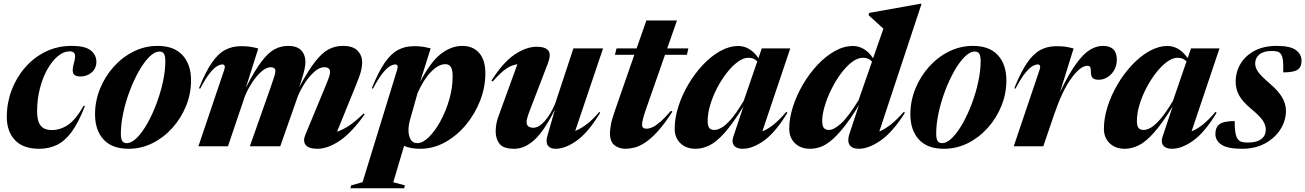

<svg xmlns="http://www.w3.org/2000/svg" viewBox="-20 -765 6826 1004"><path d="M344 -496.5Q313 -496.5 283 -471.8Q253 -447 228.2 -403.5Q203.5 -360 188.8 -303.2Q174 -246.5 174 -182.5Q174 -131.5 192.5 -108.2Q211 -85 251.5 -85Q296 -85 336 -112.2Q376 -139.5 417.5 -212L424.5 -211.5Q391 -124.5 354.8 -75.5Q318.5 -26.5 276.8 -6.8Q235 13 185 13Q100.5 13 58 -32.5Q15.5 -78 15.5 -154Q15.5 -225.5 40.2 -292Q65 -358.5 110.5 -411.2Q156 -464 218 -494.5Q280 -525 354.5 -525Q425.5 -525 454.8 -501.2Q484 -477.5 484 -441.5Q484 -408 459.8 -386.5Q435.5 -365 399 -365Q372.5 -365 364 -380Q355.5 -395 366 -433Q376.5 -470.5 370.5 -483.5Q364.5 -496.5 344 -496.5Z M804 -525Q890 -525 934.5 -476.5Q979 -428 979 -344.5Q979 -275 953 -211Q927 -147 881.5 -96.2Q836 -45.5 777.2 -16.2Q718.5 13 652.5 13Q566 13 521.5 -35.5Q477 -84 477 -167.5Q477 -237 503 -301Q529 -365 574.5 -415.8Q620 -466.5 679 -495.8Q738 -525 804 -525ZM642.5 -16.5Q668 -16.5 696 -44.5Q724 -72.5 750.5 -119.5Q777 -166.5 798.2 -223Q819.5 -279.5 832 -337.5Q844.5 -395.5 844.5 -445.5Q844.5 -472.5 837.2 -484Q830 -495.5 814 -495.5Q788.5 -495.5 760.5 -467.5Q732.5 -439.5 706 -392.5Q679.5 -345.5 658.2 -289Q637 -232.5 624.5 -174.5Q612 -116.5 612 -66.5Q612 -39.5 619.2 -28Q626.5 -16.5 642.5 -16.5Z M1887 -167Q1817.5 -69.5 1755.2 -28.2Q1693 13 1640 13Q1594.5 13 1578.5 -7Q1562.5 -27 1577 -61L1677 -302Q1694.5 -344.5 1700.2 -361.2Q1706 -378 1706 -388.5Q1706 -413.5 1675.5 -413.5Q1650 -413.5 1623 -389.2Q1596 -365 1573.2 -329.5Q1550.5 -294 1537 -260.5L1445.5 0H1286.5L1397 -313.5Q1411 -353.5 1415.5 -369.2Q1420 -385 1420 -393.5Q1420 -413.5 1395 -413.5Q1373 -413.5 1347 -390.8Q1321 -368 1298 -332.8Q1275 -297.5 1260 -260L1172 0H1017.5L1152.5 -399.5Q1157 -412 1155 -420Q1153 -428 1143 -428Q1131 -428 1115 -418.8Q1099 -409.5 1077 -382.5Q1055 -355.5 1026.5 -301L1020.5 -304Q1054.5 -388.5 1087.2 -436.2Q1120 -484 1157 -503.8Q1194 -523.5 1240.5 -523.5Q1269 -523.5 1287.2 -520.8Q1305.5 -518 1330.5 -511.5L1265.5 -306Q1311.5 -396 1347.5 -443.2Q1383.5 -490.5 1416.5 -507.8Q1449.5 -525 1486.5 -525Q1533.5 -525 1555.2 -501.5Q1577 -478 1577 -441.5Q1577 -424.5 1572.5 -403Q1568 -381.5 1555 -341L1544 -308Q1591 -395.5 1627.8 -442.5Q1664.5 -489.5 1698.8 -507.2Q1733 -525 1773 -525Q1826 -525 1850 -499.8Q1874 -474.5 1874 -439Q1874 -420 1868.2 -395.5Q1862.5 -371 1841.5 -320L1742.5 -76.5Q1769 -84.5 1803 -106.2Q1837 -128 1881.5 -172Z M2097 204 2093.5 219.5H1812.5L1816 204.5L1876 187.5L2056.5 -399.5Q2065.5 -428 2047 -428Q2035 -428 2019 -418.8Q2003 -409.5 1981 -382.5Q1959 -355.5 1930 -301L1924.5 -304Q1958.5 -388.5 1991.2 -436.2Q2024 -484 2061 -503.8Q2098 -523.5 2144.5 -523.5Q2172 -523.5 2190 -520.8Q2208 -518 2232 -512L2176.5 -336Q2232 -442.5 2286.2 -483.8Q2340.5 -525 2397 -525Q2453 -525 2485.5 -488.2Q2518 -451.5 2518 -381.5Q2518 -308.5 2490.5 -238.2Q2463 -168 2415.5 -111.2Q2368 -54.5 2306.8 -20.8Q2245.5 13 2177.5 13Q2127 13 2093 -2L2036.5 188ZM2123 -134.5Q2116 -108.5 2116 -84Q2116 -56.5 2126.8 -36.5Q2137.5 -16.5 2162 -16.5Q2190.5 -16.5 2222.8 -48.2Q2255 -80 2283.2 -131.5Q2311.5 -183 2329.2 -244.5Q2347 -306 2347 -365.5Q2347 -400 2337.5 -414.8Q2328 -429.5 2308.5 -429.5Q2273.5 -429.5 2234.8 -390.2Q2196 -351 2163.5 -278.5Z M2842 -53 2882 -192.5Q2824 -77.5 2773.2 -32.2Q2722.5 13 2670 13Q2612.5 13 2592.2 -12.8Q2572 -38.5 2572 -77.5Q2572 -94.5 2575.2 -114.8Q2578.5 -135 2585 -152.5L2685.5 -429Q2656.5 -425.5 2627.2 -405.8Q2598 -386 2556 -338.5L2550 -343.5Q2610.5 -439 2671 -479.8Q2731.5 -520.5 2786.5 -520.5Q2832 -520.5 2847.5 -500.2Q2863 -480 2844.5 -432.5L2751 -189Q2733.5 -143.5 2733.5 -127.5Q2733.5 -97 2769.5 -97Q2797.5 -97 2828.5 -131.8Q2859.5 -166.5 2883.5 -224.5L2978.5 -512H3133.5L2988 -80.5Q3013 -90 3044.2 -112.5Q3075.5 -135 3113.5 -179.5L3118.5 -175.5Q3056.5 -73 2996.5 -30Q2936.5 13 2884.5 13Q2857 13 2845 -3.8Q2833 -20.5 2842 -53Z M3359.5 -198.5Q3345.5 -158.5 3341.5 -140.2Q3337.5 -122 3337.5 -112.5Q3337.5 -92 3361 -92Q3374 -92 3390.5 -99Q3407 -106 3430.8 -126.2Q3454.5 -146.5 3489 -186L3496 -181Q3454 -116 3418.5 -77.2Q3383 -38.5 3353 -19Q3323 0.5 3297.5 6.8Q3272 13 3250.5 13Q3218.5 13 3194 -5Q3169.5 -23 3169.5 -69Q3169.5 -84 3174.5 -113Q3179.5 -142 3198.5 -195L3297 -478.5H3195.5L3204 -512H3309L3360 -658H3520L3469 -512H3579.5L3572 -478.5H3457.5Z M3814.5 -49.5 3867.5 -208Q3811.5 -118 3768.8 -70.2Q3726 -22.5 3689.8 -4.8Q3653.5 13 3617 13Q3568 13 3538 -16Q3508 -45 3508 -91.5Q3508 -147 3527 -207Q3546 -267 3579.2 -323.5Q3612.5 -380 3655.2 -425.5Q3698 -471 3745.8 -497.8Q3793.5 -524.5 3841 -524.5Q3870 -524.5 3896.5 -509.2Q3923 -494 3946 -461L3963.5 -512H4112.5L3966.5 -78.5Q3992.5 -88 4023.2 -112Q4054 -136 4091.5 -180L4097.5 -175.5Q4035.5 -73 3975.5 -30Q3915.5 13 3863.5 13Q3831.5 13 3818.2 -4.2Q3805 -21.5 3814.5 -49.5ZM3680.5 -133Q3680.5 -106 3689 -95.8Q3697.5 -85.5 3716.5 -85.5Q3731.5 -85.5 3752.2 -96.8Q3773 -108 3801.8 -140.5Q3830.5 -173 3869 -237.5L3940 -444Q3922 -463 3894 -463Q3867 -463 3837.5 -441.2Q3808 -419.5 3780 -383.5Q3752 -347.5 3729.5 -304Q3707 -260.5 3693.8 -216Q3680.5 -171.5 3680.5 -133Z M4712 -175.5Q4649 -75 4586 -31Q4523 13 4470.5 13Q4436 13 4422.8 -7.2Q4409.5 -27.5 4421.5 -64L4471.5 -215Q4426 -141 4389.2 -95.8Q4352.5 -50.5 4322.5 -27Q4292.5 -3.5 4266.5 4.8Q4240.5 13 4216 13Q4167 13 4137 -16Q4107 -45 4107 -91.5Q4107 -145.5 4125.8 -205Q4144.5 -264.5 4177.5 -321.2Q4210.5 -378 4253.2 -424Q4296 -470 4344 -497.2Q4392 -524.5 4440.5 -524.5Q4469.5 -524.5 4496.2 -509.2Q4523 -494 4545.5 -460.5L4599.5 -615Q4586 -627.5 4564.8 -646.8Q4543.5 -666 4522 -685.5L4525 -697.5L4791 -745H4799L4578 -77.5Q4603.5 -87.5 4634.8 -111.2Q4666 -135 4706 -180ZM4279.5 -133Q4279.5 -106 4288.2 -95.8Q4297 -85.5 4315.5 -85.5Q4339.5 -85.5 4377 -118.5Q4414.5 -151.5 4469.5 -241L4540 -443Q4521.5 -463 4493 -463Q4464 -463 4434 -439.8Q4404 -416.5 4376.2 -378.8Q4348.5 -341 4326.8 -296.8Q4305 -252.5 4292.2 -209.2Q4279.5 -166 4279.5 -133Z M5067.5 -525Q5153.5 -525 5198 -476.5Q5242.5 -428 5242.5 -344.5Q5242.5 -275 5216.5 -211Q5190.5 -147 5145 -96.2Q5099.5 -45.5 5040.8 -16.2Q4982 13 4916 13Q4829.5 13 4785 -35.5Q4740.5 -84 4740.5 -167.5Q4740.5 -237 4766.5 -301Q4792.5 -365 4838 -415.8Q4883.5 -466.5 4942.5 -495.8Q5001.5 -525 5067.5 -525ZM4906 -16.5Q4931.5 -16.5 4959.5 -44.5Q4987.5 -72.5 5014 -119.5Q5040.5 -166.5 5061.8 -223Q5083 -279.5 5095.5 -337.5Q5108 -395.5 5108 -445.5Q5108 -472.5 5100.8 -484Q5093.5 -495.5 5077.5 -495.5Q5052 -495.5 5024 -467.5Q4996 -439.5 4969.5 -392.5Q4943 -345.5 4921.8 -289Q4900.5 -232.5 4888 -174.5Q4875.5 -116.5 4875.5 -66.5Q4875.5 -39.5 4882.8 -28Q4890 -16.5 4906 -16.5Z M5416 -399.5Q5420.5 -412 5418.5 -420Q5416.5 -428 5406.5 -428Q5394.5 -428 5378.5 -418.8Q5362.5 -409.5 5340.5 -382.5Q5318.5 -355.5 5290 -301L5284 -304Q5318 -388.5 5350.8 -436.2Q5383.5 -484 5420.5 -503.8Q5457.5 -523.5 5504 -523.5Q5532.5 -523.5 5550.8 -520.8Q5569 -518 5594 -511.5L5523 -283Q5569.5 -380 5608 -432.5Q5646.5 -485 5680.2 -505Q5714 -525 5746.5 -525Q5820 -525 5820 -454Q5820 -408.5 5791.5 -378.2Q5763 -348 5724 -348Q5702.5 -348 5693.5 -357.8Q5684.5 -367.5 5684.5 -387.5Q5685 -407.5 5680.8 -414.2Q5676.5 -421 5666 -421Q5630 -421 5582.2 -355.8Q5534.5 -290.5 5492 -165.5L5435.5 0H5281Z M6059 -49.5 6112 -208Q6056 -118 6013.2 -70.2Q5970.5 -22.5 5934.2 -4.8Q5898 13 5861.5 13Q5812.5 13 5782.5 -16Q5752.5 -45 5752.5 -91.5Q5752.5 -147 5771.5 -207Q5790.5 -267 5823.8 -323.5Q5857 -380 5899.8 -425.5Q5942.5 -471 5990.2 -497.8Q6038 -524.5 6085.5 -524.5Q6114.5 -524.5 6141 -509.2Q6167.5 -494 6190.5 -461L6208 -512H6357L6211 -78.5Q6237 -88 6267.8 -112Q6298.5 -136 6336 -180L6342 -175.5Q6280 -73 6220 -30Q6160 13 6108 13Q6076 13 6062.8 -4.2Q6049.5 -21.5 6059 -49.5ZM5925 -133Q5925 -106 5933.5 -95.8Q5942 -85.5 5961 -85.5Q5976 -85.5 5996.8 -96.8Q6017.5 -108 6046.2 -140.5Q6075 -173 6113.5 -237.5L6184.5 -444Q6166.5 -463 6138.5 -463Q6111.5 -463 6082 -441.2Q6052.5 -419.5 6024.5 -383.5Q5996.5 -347.5 5974 -304Q5951.5 -260.5 5938.2 -216Q5925 -171.5 5925 -133Z M6436.5 -132Q6435.5 -60.5 6452 -38.5Q6460 -27 6472.8 -23.2Q6485.5 -19.5 6503.5 -19.5Q6552 -19.5 6575.5 -37.8Q6599 -56 6599 -88Q6599 -110.5 6584 -133.8Q6569 -157 6523 -195.5Q6476.5 -234 6459 -267Q6441.5 -300 6441.5 -337.5Q6441.5 -389 6467.2 -431.8Q6493 -474.5 6541 -499.8Q6589 -525 6655.5 -525Q6728 -525 6757 -502.8Q6786 -480.5 6786 -447.5Q6786 -414.5 6765.5 -400.5Q6745 -386.5 6690 -386.5Q6691.5 -428.5 6688.8 -449.2Q6686 -470 6679 -481Q6672 -491.5 6660.2 -495Q6648.5 -498.5 6630.5 -498.5Q6587.5 -498.5 6565.5 -480.2Q6543.5 -462 6543.5 -433Q6543.5 -411 6559 -389Q6574.5 -367 6620 -328Q6666 -289 6685.2 -254.5Q6704.5 -220 6704.5 -185.5Q6704.5 -134.5 6676 -89.2Q6647.5 -44 6596 -15.5Q6544.5 13 6475 13Q6400 13 6367.8 -8.2Q6335.5 -29.5 6335.5 -64.5Q6335.5 -99.5 6357.5 -115.8Q6379.5 -132 6436.5 -132Z"/></svg>

Font: Newsreader Display
Style: Bold Italic
Weight: 700
Italic angle: -17°
Designer: Hugues Gentile
Foundry: Production Type
Version: Version 1.001